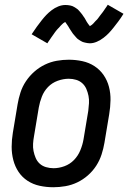

<svg xmlns="http://www.w3.org/2000/svg" viewBox="-20 -779 540 807"><path d="M204 8Q175 8 147 2Q119 -4 96 -19Q73 -34 58 -56.5Q43 -79 36 -106Q29 -133 29 -162Q29 -191 34 -221L54 -341Q58 -365 66 -390Q74 -415 89 -437.5Q104 -460 124.5 -478Q145 -496 169 -507.5Q193 -519 218.5 -523.5Q244 -528 269 -528Q298 -528 326 -522Q354 -516 377 -501Q400 -486 415.5 -463.5Q431 -441 438 -414Q445 -387 444.5 -358Q444 -329 439 -299L419 -179Q415 -155 407 -130Q399 -105 384.5 -82.5Q370 -60 349.5 -42Q329 -24 305 -12.5Q281 -1 255 3.5Q229 8 204 8ZM205 -72Q228 -72 251 -80.5Q274 -89 291 -106.5Q308 -124 317.5 -147Q327 -170 331 -193L351 -313Q353 -329 354 -345Q355 -361 352 -376Q349 -391 343 -405Q337 -419 326 -429Q315 -439 300 -443.5Q285 -448 269 -448Q246 -448 222.5 -439.5Q199 -431 182 -413.5Q165 -396 156 -373Q147 -350 143 -327L123 -207Q120 -191 119 -175Q118 -159 121 -144Q124 -129 130 -115Q136 -101 147 -91Q158 -81 173.5 -76.5Q189 -72 205 -72ZM179 -597 113 -635Q124 -652 135 -667Q146 -682 155.5 -694Q165 -706 174.5 -716Q184 -726 197 -736Q210 -746 225 -752Q240 -758 255 -758Q260 -758 265 -757.5Q270 -757 275 -756Q280 -755 284 -753.5Q288 -752 292 -749.5Q296 -747 300 -744.5Q304 -742 307.5 -739Q311 -736 313.5 -732.5Q316 -729 319.5 -725.5Q323 -722 325.5 -718Q328 -714 330.5 -710.5Q333 -707 335.5 -703.5Q338 -700 339.5 -696.5Q341 -693 344.5 -687.5Q348 -682 350.5 -678.5Q353 -675 356 -671.5Q359 -668 359 -667H355L359 -670Q363 -672 366 -674.5Q369 -677 372 -680Q375 -683 376.5 -685Q378 -687 380 -689Q382 -691 384 -693Q386 -695 388.5 -697.5Q391 -700 392.5 -702.5Q394 -705 396.5 -708Q399 -711 401 -714Q403 -717 406 -720.5Q409 -724 411.5 -727.5Q414 -731 416.5 -734.5Q419 -738 421.5 -742Q424 -746 427.5 -750.5Q431 -755 433 -759L499 -721Q488 -703 477 -688.5Q466 -674 456.5 -662Q447 -650 437.5 -640Q428 -630 415 -620Q402 -610 387 -603.5Q372 -597 357 -597Q352 -597 347 -598Q342 -599 337 -600Q332 -601 328 -602.5Q324 -604 320 -606.5Q316 -609 312 -611.5Q308 -614 304.5 -617Q301 -620 298.5 -623.5Q296 -627 292.5 -630.5Q289 -634 286.5 -637.5Q284 -641 281.5 -645Q279 -649 276.5 -652.5Q274 -656 272 -659.5Q270 -663 267 -668Q264 -673 261 -677Q258 -681 255.5 -684.5Q253 -688 253 -689H257Q257 -688 253 -686Q249 -684 246 -681.5Q243 -679 240 -676Q237 -673 235 -671Q233 -669 231.5 -667Q230 -665 228 -663Q226 -661 223.5 -658.5Q221 -656 219 -653.5Q217 -651 214.5 -648Q212 -645 210 -642Q208 -639 205.5 -635.5Q203 -632 200.5 -628.5Q198 -625 195.5 -621.5Q193 -618 190.5 -614Q188 -610 184.5 -605.5Q181 -601 179 -597Z"/></svg>

Font: Iosevka Medium Oblique
Style: Regular
Weight: 500
Italic angle: -9°
Monospace: yes
Designer: Belleve Invis
Foundry: Belleve Invis
Version: Version 32.5.0; ttfautohint (v1.8.4)